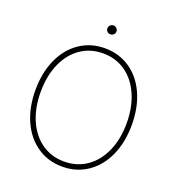

<svg xmlns="http://www.w3.org/2000/svg" viewBox="-153 -978 1013 1108"><g transform="rotate(20 354.0 -423.5)"><path d="M353.5 9.8Q266.6 9.8 199.5 -35.9Q132.3 -81.5 95 -164.1Q57.6 -246.6 57.6 -353.5Q57.6 -460.4 95 -543Q132.3 -625.5 199.7 -671.1Q267.1 -716.8 353.5 -716.8Q440.4 -716.8 507.6 -671.4Q574.7 -626 612.1 -543.5Q649.4 -460.9 649.4 -353.5Q649.4 -246.6 612.1 -164.1Q574.7 -81.5 507.6 -35.9Q440.4 9.8 353.5 9.8ZM353.5 -685.5Q276.4 -685.5 216.6 -644.5Q156.7 -603.5 123.3 -528.1Q89.8 -452.6 89.8 -353.5Q89.8 -255.4 123 -179.9Q156.2 -104.5 216.1 -63Q275.9 -21.5 353.5 -21.5Q431.2 -21.5 491.2 -62.7Q551.3 -104 584.7 -179.4Q618.2 -254.9 618.2 -353.5Q617.7 -452.1 584.2 -527.6Q550.8 -603 491 -644.3Q431.2 -685.5 353.5 -685.5ZM326.2 -830.1Q326.2 -841.3 334.5 -849.4Q342.8 -857.4 353.5 -857.4Q365.2 -857.4 373.5 -849.4Q381.8 -841.3 381.8 -830.1Q381.8 -818.4 373.5 -810.5Q365.2 -802.7 353.5 -802.7Q342.3 -802.7 334.2 -810.5Q326.2 -818.4 326.2 -830.1Z"/></g></svg>

Font: Pretendard Std Thin
Style: Regular
Weight: 100
Designer: Base glyphs from Inter by Rasmus Andersson; Hangeul glyphs from Noto Sans CJK(Source Han Sans) by Jang Soo-young and Kan
Foundry: Kil Hyung-jin
Version: Version 1.309